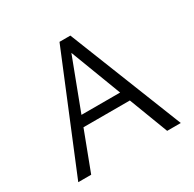

<svg xmlns="http://www.w3.org/2000/svg" viewBox="-146 -811 973 965"><g transform="rotate(-30 340.5 -329.0)"><path d="M559 0 324 -617H352L118 0H43L314 -658H377L638 0ZM162 -226 183 -285H479L511 -226Z"/></g></svg>

Font: Ysabeau Office
Style: Regular
Weight: 400
Designer: Christian Thalmann (Catharsis Fonts)
Version: Version 2.001;gftools[0.9.30]; featfreeze: tnum,lnum,ss02